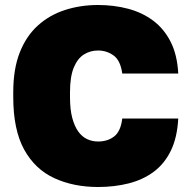

<svg xmlns="http://www.w3.org/2000/svg" viewBox="-20 -734 758 768"><path d="M372 14Q274 14 197 -21.5Q120 -57 76.5 -136Q33 -215 33 -346V-365Q33 -458 59 -524Q85 -590 131.5 -632Q178 -674 240 -694Q302 -714 372 -714Q436 -714 492.5 -699Q549 -684 592.5 -651.5Q636 -619 662.5 -567Q689 -515 693 -440H469Q462 -492 434.5 -512Q407 -532 372 -532Q341 -532 315.5 -516Q290 -500 275 -463.5Q260 -427 260 -365V-345Q260 -296 269 -262.5Q278 -229 293 -208Q308 -187 328.5 -177.5Q349 -168 372 -168Q411 -168 437 -188.5Q463 -209 469 -260H693Q689 -184 663.5 -131.5Q638 -79 595 -47Q552 -15 495 -0.5Q438 14 372 14Z"/></svg>

Font: Golos Text ExtraBold
Style: Regular
Weight: 800
Designer: A.Korolkova, Vitaly Kuzmin
Foundry: ParaType Ltd
Version: Version 2.004